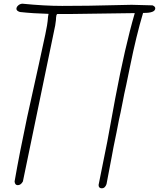

<svg xmlns="http://www.w3.org/2000/svg" viewBox="-20 -999 861 1040"><path d="M514 3 527 -62Q543 -140 561 -231Q589 -387 604 -465Q657 -746 710 -928L350 -923H290Q287 -918 286 -918Q283 -905 283 -890Q281 -870 279 -861L104 -16Q93 4 76 4Q61 4 59 -16Q86 -171 127 -364L190 -649Q237 -859 238 -884Q240 -913 243 -924Q161 -926 88 -934Q69 -940 69 -951Q69 -961 78.5 -969.5Q88 -978 101 -979Q221 -967 316 -967Q426 -967 458 -968Q489 -968 553 -970Q586 -970 646 -972L693 -973Q723 -973 806 -970Q821 -964 821 -954Q821 -928 755 -929Q718 -805 685 -642Q659 -514 653 -490Q650 -473 645 -449L633 -389Q626 -361 611 -281Q608 -267 604 -247Q600 -227 595 -203L585 -149L557 -2Q549 21 532 21Q514 21 514 3Z"/></svg>

Font: Bad Script
Style: Regular
Weight: 400
Italic angle: -10°
Designer: Roman Shchyukin (Gaslight Type Foundry), Cyreal (Charset Expansion)
Foundry: Gaslight
Version: Version 2.000